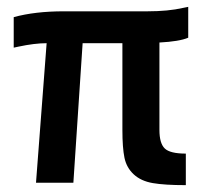

<svg xmlns="http://www.w3.org/2000/svg" viewBox="-20 -533 600 560"><path d="M337 -154V-407H221L194 0H85L116 -407Q81 -407 34 -397L20 -394V-483Q82 -500 166 -500H410Q471 -500 514 -510L529 -513V-423Q503 -412 445 -409V-154Q445 -115 460.5 -100Q476 -85 522 -85V7Q460 7 425.5 1Q391 -5 370 -24.5Q349 -44 343 -73Q337 -102 337 -154Z"/></svg>

Font: Titillium Web[RUS by Daymarius]
Style: Regular
Weight: 600
Designer: Cyrillization by Daymarius
Foundry: Cyrillization by Daymarius
Version: Version 1.002 September 11, 2018